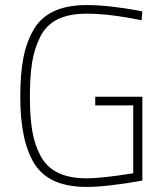

<svg xmlns="http://www.w3.org/2000/svg" viewBox="-20 -729 657 758"><path d="M356 -313V-347H542V-16Q401 9 322 9Q175 9 117.5 -80Q60 -169 60 -347Q60 -434 71.5 -496.5Q83 -559 111 -609Q139 -659 191.5 -684Q244 -709 322 -709Q369 -709 424 -702.5Q479 -696 510 -690L542 -684L539 -649Q413 -675 322 -675Q253 -675 208 -653Q163 -631 139.5 -585Q116 -539 107 -483.5Q98 -428 98 -347Q98 -267 107.5 -211.5Q117 -156 141 -112Q165 -68 210 -46.5Q255 -25 322 -25Q353 -25 397.5 -30Q442 -35 473.5 -40Q505 -45 506 -45V-313Z"/></svg>

Font: TypoPRO Titillium Text
Style: 1 wt
Weight: 100
Designer: Accademia di Belle Arti di Urbino and others
Foundry: Accademia di Belle Arti di Urbino and others.
Version: Version 25.000